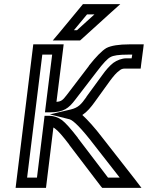

<svg xmlns="http://www.w3.org/2000/svg" viewBox="-20 -890 720 935"><path d="M207 0 240 -269C243 -267 246 -266 249 -263C263 -253 285 -228 317 -186V-185L471 17L478 25H489H613H669L637 -17L479 -219C441 -269 407 -306 381 -330C405 -346 423 -368 441 -393L516 -497C534 -521 547 -536 560 -545C570 -554 577 -556 589 -556H640H665L668 -581L677 -649L680 -674H655H610C560 -674 521 -668 498 -656C476 -643 447 -613 413 -570V-569L307 -430C286 -403 280 -396 255 -394L287 -649L290 -674H265H167H142L139 -649L59 0L56 25H81H179H204L207 0ZM160 -25H112L186 -624H234L202 -368L199 -343H224C290 -343 315 -363 346 -404L452 -542C483 -583 504 -605 518 -612C532 -620 558 -624 604 -624H624L621 -606H595C574 -606 550 -597 532 -584C515 -571 496 -550 477 -523L401 -419V-418C375 -381 361 -366 325 -357L223 -333L319 -309C337 -304 376 -266 438 -185L563 -25H506L359 -218V-219C325 -263 299 -292 282 -305C264 -318 242 -326 222 -326H197L194 -301L160 -25ZM506 -870H397H384L375 -859L270 -732L237 -693H285H359H370L378 -700L518 -827L566 -870H506ZM440 -820 355 -743H340L404 -820H440Z"/></svg>

Font: Gamestation Text Outline
Style: Italic
Weight: 400
Designer: Jonas Hecksher
Foundry: Jonas Hecksher, Playtypeª, e-types AS
Version: Version 1.003